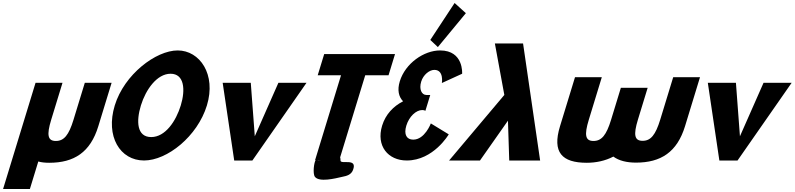

<svg xmlns="http://www.w3.org/2000/svg" viewBox="-42 -1060 5248 1268"><path d="M370.7 -513H192.7L-21.6 188H155.4L210.9 6.6C231.2 12.3 255.1 15 282.9 15C447.5 15 554.6 -54 607.2 -226L695 -513H518L443.4 -269C412.5 -168 380.9 -129 326.9 -129C273 -129 265.2 -168 296.1 -269Z M716 -363.9C653.4 -159.1 751 -0.1 909.3 -0.1C1062 -0.1 1261.9 -159.1 1324.5 -363.9C1387.1 -568.8 1277.4 -726.9 1131.5 -726.9C987.7 -726.9 778.7 -568.8 716 -363.9ZM888.6 -363.9C920.6 -468.5 994.7 -573 1084.5 -573C1175 -573 1183.9 -468.5 1151.9 -363.9C1120 -259.4 1049.6 -154.8 956.6 -154.8C861.2 -154.8 856.6 -259.4 888.6 -363.9Z M1614.2 -513H1428.6L1504.8 0H1624.8L1982.1 -513H1796.5L1640.7 -160Z M2056.2 -562.9H2210.2L2038.7 -1.9L2042.6 -1.8C2032.4 9.2 2021.6 87 2038 108C2066.6 144.6 2170.3 119 2217.4 108C2249.2 102 2277.2 93.7 2289.1 63C2321.8 -21 2206.1 28.7 2206.7 0C2206.9 -9.2 2206 -16 2204.3 -20.9L2370 -562.9H2524L2566.8 -703.1H2099.1ZM2077.8 -1.1C2069 -0.1 2060.4 -0.1 2052 -1.6Z M2799.8 -796.2 2849.7 -749.1 3034.7 -973 2960.3 -1040.2ZM2876.2 -511.8C2876.2 -511.8 2891 -598.5 2826.5 -598.5C2793.7 -598.5 2753.4 -566.2 2739.7 -521.2C2724.1 -470.2 2743 -432.8 2774 -432.8H2799.4L2767.4 -328.2C2767.4 -328.2 2759.1 -333.3 2746.7 -333.3C2705.8 -333.3 2659.9 -290.8 2641.5 -230.5C2623.3 -171 2644.2 -137.8 2686.9 -137.8C2763.7 -137.8 2803.3 -244.9 2803.3 -244.9L2921.6 -172.7C2921.6 -172.7 2821.2 -0.1 2644.2 -0.1C2520.9 -0.1 2440.6 -96.2 2481.7 -230.5C2504.3 -304.4 2555.5 -358 2620.1 -391.1C2590.9 -420.9 2580.6 -465.1 2598.3 -522.9C2634.7 -641.9 2757.6 -726.9 2864.5 -726.9C3021.3 -726.9 3010 -573 3010 -573Z M3321.1 0 3312.6 -263 3127.9 0H2923.9L3288.7 -433L3226.2 -773H3412.4L3525.1 0Z M3932.4 -550H3755.4L3656.3 -226C3603.8 -54 3668.7 15 3833.3 15C3893.4 15 3955.2 2.3 4008.7 -25.9C4045.2 1.6 4098.5 14 4157.8 14C4322.5 14 4429.6 -55 4482.2 -227L4580.9 -550H4403.9L4318.3 -270C4287.4 -169 4255.8 -130 4201.9 -130C4147.9 -130 4140.2 -169 4171 -270L4235.2 -480H4058.2L3993.7 -269C3962.9 -168 3931.3 -129 3877.3 -129C3823.4 -129 3815.6 -168 3846.5 -269Z M4818.2 -513H4632.6L4708.8 0H4828.8L5186.1 -513H5000.5L4844.7 -160Z"/></svg>

Font: Hussar
Style: BdSuprConOblThree
Weight: 700
Foundry: Cannot Into Space Fonts
Version: Version 2.00